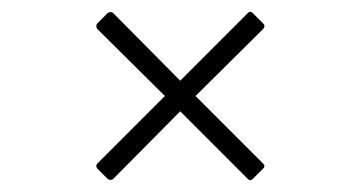

<svg xmlns="http://www.w3.org/2000/svg" viewBox="-20 -464 612 326"><path d="M163 -160 145 -178Q142 -182 145 -186L260 -301L145 -415Q142 -420 145 -424L163 -442Q168 -445 172 -442L286 -327L401 -442Q405 -446 409 -442L427 -424Q431 -420 427 -415L312 -301L427 -186Q431 -182 427 -178L409 -160Q405 -156 401 -160L286 -275L172 -160Q168 -157 163 -160Z"/></svg>

Font: Sofia Sans Semi Condensed ExtraLight
Style: Regular
Weight: 250
Version: Version 4.100